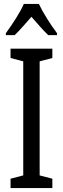

<svg xmlns="http://www.w3.org/2000/svg" viewBox="-20 -1029 323 983"><path d="M248 -66H34V-114L99 -131V-715L34 -732V-780H248V-732L183 -715V-131L248 -114ZM179 -1009Q195 -975 221 -933.5Q247 -892 272 -859V-849H227Q206 -869 185 -893Q164 -917 141 -943Q118 -917 95.5 -891.5Q73 -866 55 -849H10V-859Q37 -896 62.5 -936.5Q88 -977 102 -1009Z"/></svg>

Font: Noto Sans Malayalam UI ExtraCondensed
Style: Regular
Weight: 400
Width: 2
Designer: Jelle Bosma - Monotype Design Team
Foundry: Monotype Imaging Inc.
Version: Version 2.104; ttfautohint (v1.8.4.7-5d5b)